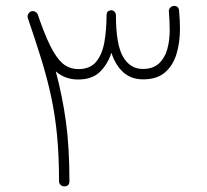

<svg xmlns="http://www.w3.org/2000/svg" viewBox="-20 -622 711 659"><path d="M200.2 17.6Q192.9 17.6 187.7 12.5Q182.6 7.3 182.6 0Q182.6 -87.9 175.8 -158Q168.9 -228 155.5 -290.5Q142.1 -353 122.1 -417.7Q102.1 -482.4 75.7 -559.6Q73.2 -566.4 76.7 -573.5Q80.1 -580.6 86.9 -583Q91.3 -584.5 96.2 -583.5Q100.6 -582.5 104 -579.6Q108.4 -576.7 109.9 -571.8Q113.8 -560.1 117.2 -550.3Q142.1 -481 162.8 -445.6Q183.6 -410.2 204.1 -397.5Q224.6 -384.8 248.5 -384.8Q290 -384.8 310.8 -410.9Q331.5 -437 338.6 -479.2Q345.7 -521.5 345.7 -569.3V-569.8Q345.7 -584 358.4 -586.4Q358.4 -586.4 358.9 -586.4Q360.4 -586.9 360.8 -586.9Q360.8 -586.9 361.3 -586.9Q368.2 -586.9 373 -581.8Q377.9 -576.7 377.9 -569.8Q377.9 -469.2 402.3 -427.2Q426.8 -385.3 469.7 -385.3Q504.9 -385.3 525.1 -403.8Q545.4 -422.4 554 -452.6Q562.5 -482.9 562.5 -518.1Q562.5 -545.9 559.6 -583Q559.1 -590.3 564.2 -595.7Q569.3 -601.1 576.2 -601.6Q592.8 -602.5 594.7 -585.4Q597.7 -550.3 597.7 -522.5Q597.7 -476.1 585.7 -436.5Q573.7 -397 546.1 -373.3Q518.6 -349.6 471.2 -349.6Q430.2 -349.6 403.3 -373.8Q376.5 -397.9 362.3 -440.9Q349.6 -401.4 322.8 -375.2Q295.9 -349.1 248.5 -349.1Q203.1 -349.1 171.4 -377Q194.3 -292 206.3 -204.3Q218.3 -116.7 218.3 0Q218.3 17.6 200.2 17.6Z"/></svg>

Font: Mikhak-DS1-FD ExtraLight
Style: Regular
Weight: 200
Designer: Amin Abedi
Version: Version 3.2